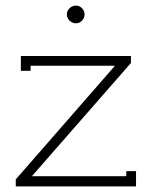

<svg xmlns="http://www.w3.org/2000/svg" viewBox="-20 -663 540 683"><path d="M227.5 -589.6Q217.8 -599.1 217.8 -611.8Q217.8 -624.5 227.5 -633.8Q237.3 -643.1 250 -643.1Q262.7 -643.1 271.7 -633.8Q280.8 -624.5 280.8 -611.8Q280.8 -599.1 271.7 -589.6Q262.7 -580.1 250 -580.1Q237.3 -580.1 227.5 -589.6ZM388.2 -429.2H88.9V-411.1H54.2V-463.9H445.8V-439L94.2 -37.1V-36.1H429.2V-54.2H463.9V0H36.1V-24.9L388.2 -428.2Z"/></svg>

Font: Rawengulk
Style: Regular
Weight: 400
Version: Version 0.92